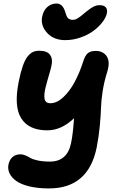

<svg xmlns="http://www.w3.org/2000/svg" viewBox="-20 -850 651 1086"><path d="M349.1 -623Q284.7 -623 247.3 -663.1Q210 -703.1 217.8 -752Q224.1 -789.1 246.8 -809.6Q269.5 -830.1 299.8 -830.1Q333.5 -830.1 348.1 -785.2Q349.1 -782.2 351.6 -773.9Q354 -765.6 355.5 -762.5Q356.9 -759.3 360.4 -753.2Q363.8 -747.1 367.4 -744.6Q371.1 -742.2 377.4 -740Q383.8 -737.8 392.1 -737.8Q398.9 -737.8 406.2 -740.2Q413.6 -742.7 422.4 -748.5Q431.2 -754.4 436.8 -758.5Q442.4 -762.7 452.6 -771.5Q462.9 -780.3 466.8 -783.2Q490.2 -802.2 507.3 -811.5Q524.4 -820.8 543.9 -820.8Q568.4 -820.8 578.9 -807.9Q589.4 -794.9 584 -772.9Q579.1 -750.5 559.3 -724.6Q539.6 -698.7 509.3 -676Q479 -653.3 436.3 -638.2Q393.6 -623 349.1 -623ZM256.8 215.8Q193.4 215.8 145.5 204.1Q97.7 192.4 71.3 173.1Q44.9 153.8 33.9 130.1Q22.9 106.4 27.8 81.1Q33.7 52.7 51.3 37.8Q68.8 22.9 96.2 22.9Q109.9 22.9 124.5 29.3Q139.2 35.6 151.9 43.5Q164.6 51.3 193.6 57.6Q222.7 64 262.2 64Q360.4 64 381.8 -40Q385.3 -56.2 387.5 -71Q389.6 -85.9 391.6 -102.1Q393.6 -118.2 394.3 -127.2Q395 -136.2 396.7 -155.5Q398.4 -174.8 398.9 -181.2Q326.7 -112.8 248 -112.8Q143.1 -112.8 100.3 -180.4Q57.6 -248 85.9 -388.2Q96.7 -441.9 109.1 -477.3Q121.6 -512.7 136.5 -531Q151.4 -549.3 166.7 -556.2Q182.1 -563 202.1 -563Q247.1 -563 263.4 -539.3Q279.8 -515.6 271 -478Q267.6 -461.4 260.7 -438Q253.9 -414.6 248.5 -396Q243.2 -377.4 238 -356.7Q232.9 -335.9 231.4 -320.8Q230 -305.7 231.9 -292.5Q233.9 -279.3 242.2 -272.7Q250.5 -266.1 265.1 -266.1Q301.3 -266.1 337.4 -299.6Q373.5 -333 401.9 -385.5Q430.2 -438 451.2 -503.9Q461.4 -536.1 476.6 -549.1Q491.7 -562 521 -562Q563 -562 583.5 -531.7Q604 -501.5 586.9 -444.8Q568.8 -387.7 560.5 -333.3Q552.2 -278.8 551.3 -240Q550.3 -201.2 544.7 -139.9Q539.1 -78.6 526.9 -16.1Q480 215.8 256.8 215.8Z"/></svg>

Font: Shantell Sans Bouncy
Style: Bold Italic
Weight: 700
Italic angle: -11.31°
Designer: Stephen Nixon, Anya Danilova, Shantell Martin
Foundry: Arrow Type
Version: Version 1.006;[9816181b4]